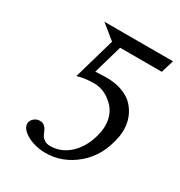

<svg xmlns="http://www.w3.org/2000/svg" viewBox="-144 -673 734 785"><g transform="rotate(30 223.5 -280.5)"><path d="M336.9 -180.2Q338.9 -195.8 338.9 -206.1Q338.9 -262.2 299.8 -298.1Q260.7 -334 213.9 -334Q166.5 -334 134.8 -323.2L190.9 -518.1L123 -573.2H446.8L429.2 -515.1V-513.2H231.9L192.9 -377.9L244.1 -379.9Q286.6 -379.9 319.8 -367.7Q353 -355.5 372.8 -334Q392.6 -312.5 402.8 -285.9Q413.1 -259.3 413.1 -229Q413.1 -212.9 410.2 -195.8Q392.1 -98.1 327.1 -43Q262.2 12.2 181.2 12.2Q153.3 12.2 125 3.7Q96.7 -4.9 77.4 -20.8Q58.1 -36.6 58.1 -54.2V-59.1Q61 -73.2 72.5 -82Q84 -90.8 98.1 -90.8Q122.1 -90.8 133.8 -63Q138.2 -51.3 142.8 -43.5Q147.5 -35.6 158.2 -28.8Q168.9 -22 184.1 -22Q240.7 -22 282.5 -65.4Q324.2 -108.9 336.9 -180.2Z"/></g></svg>

Font: Common Serif
Style: Bold Italic
Weight: 700
Italic angle: -12°
Designer: Philipp H. Poll, Khaled Hosny
Foundry: Stefan Peev, Context Ltd.
Version: Version 1.026